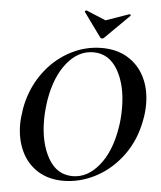

<svg xmlns="http://www.w3.org/2000/svg" viewBox="-56 -857 767 917"><g transform="rotate(5 327.5 -398.0)"><path d="M53 -239Q53 -269 60 -313Q76 -405 126.5 -478.5Q177 -552 252 -594Q327 -636 411 -636Q483 -636 535.5 -604Q588 -572 616 -515.5Q644 -459 644 -386Q644 -348 637 -313Q620 -215 566 -141Q512 -67 436.5 -27.5Q361 12 281 12Q210 12 158.5 -20.5Q107 -53 80 -110Q53 -167 53 -239ZM523 -260Q531 -304 531 -357Q531 -468 489 -540Q447 -612 372 -612Q300 -612 246 -545.5Q192 -479 173 -366Q165 -313 165 -270Q165 -160 206.5 -87Q248 -14 324 -14Q395 -14 449.5 -80.5Q504 -147 523 -260ZM314 -802Q314 -804 317 -806.5Q320 -809 322 -808L416 -769L527 -808H528Q531 -808 533 -805.5Q535 -803 533 -801L416 -685Q412 -681 406 -681Q401 -681 398 -685L314 -801Z"/></g></svg>

Font: Cormorant Infant
Style: Bold Italic
Weight: 700
Italic angle: -10°
Designer: Christian Thalmann (Catharsis Fonts)
Foundry: Catharsis Fonts
Version: Version 4.000